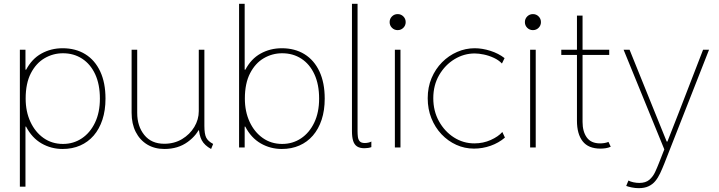

<svg xmlns="http://www.w3.org/2000/svg" viewBox="-20 -772 3766 1005"><path d="M84 205.1V-511.7H113.3V-407.2H128.9L109.4 -365.2V-161.1L125 -109.4H113.3V205.1ZM307.6 7.8Q248 7.8 197.5 -21.2Q147 -50.3 116.5 -109.1Q85.9 -168 85.9 -257.8Q85.9 -348.1 116.2 -406Q146.5 -463.9 196.8 -491.7Q247.1 -519.5 307.6 -519.5Q376 -519.5 426.5 -488.3Q477.1 -457 504.6 -397.9Q532.2 -338.9 532.2 -255.9Q532.2 -194.3 516.1 -145.5Q500 -96.7 470.5 -62.5Q440.9 -28.3 399.7 -10.3Q358.4 7.8 307.6 7.8ZM309.6 -18.6Q364.7 -18.6 408.4 -47.9Q452.1 -77.1 477.5 -130.4Q502.9 -183.6 502.9 -255.9Q502.9 -330.1 478.3 -383.3Q453.6 -436.5 409.9 -464.8Q366.2 -493.2 309.6 -493.2Q257.8 -493.2 213.4 -467.3Q168.9 -441.4 141.6 -388.7Q114.3 -335.9 114.3 -255.9Q114.3 -188 139.2 -134.3Q164.1 -80.6 208 -49.6Q252 -18.6 309.6 -18.6Z M840.8 7.8Q789.1 7.8 750.5 -15.6Q711.9 -39.1 690.4 -81.5Q668.9 -124 668.9 -181.6V-511.7H698.2V-181.6Q698.2 -111.3 735.4 -65.4Q772.5 -19.5 839.8 -19.5Q892.1 -19.5 932.9 -43.9Q973.6 -68.4 997.1 -107.4Q1020.5 -146.5 1020.5 -190.4V-511.7H1049.8V-113.3Q1049.8 -70.8 1059.3 -51.8Q1068.8 -32.7 1095.7 -18.6L1085 7.8Q1050.8 -10.7 1036.1 -37.8Q1021.5 -64.9 1020.5 -110.4L1035.2 -89.8H1010.7L1031.2 -116.2Q1013.2 -65.9 962.6 -29.1Q912.1 7.8 840.8 7.8Z M1231.4 0V-752H1260.7V-407.2H1270.5L1254.9 -355.5V-152.3L1276.4 -109.4H1260.7V0ZM1455.1 7.8Q1395.5 7.8 1345 -21.2Q1294.4 -50.3 1263.9 -109.1Q1233.4 -168 1233.4 -257.8Q1233.4 -348.1 1263.7 -406Q1293.9 -463.9 1344.2 -491.7Q1394.5 -519.5 1455.1 -519.5Q1523.4 -519.5 1574 -488.3Q1624.5 -457 1652.1 -397.9Q1679.7 -338.9 1679.7 -255.9Q1679.7 -194.3 1663.6 -145.5Q1647.5 -96.7 1617.9 -62.5Q1588.4 -28.3 1547.1 -10.3Q1505.9 7.8 1455.1 7.8ZM1457 -18.6Q1512.2 -18.6 1555.9 -47.9Q1599.6 -77.1 1625 -130.4Q1650.4 -183.6 1650.4 -255.9Q1650.4 -330.1 1625.7 -383.3Q1601.1 -436.5 1557.4 -464.8Q1513.7 -493.2 1457 -493.2Q1405.3 -493.2 1360.8 -467.3Q1316.4 -441.4 1289.1 -388.7Q1261.7 -335.9 1261.7 -255.9Q1261.7 -188 1286.6 -134.3Q1311.5 -80.6 1355.5 -49.6Q1399.4 -18.6 1457 -18.6Z M1887.7 3.9Q1863.3 3.9 1848.9 -5.6Q1834.5 -15.1 1828.4 -34.9Q1822.3 -54.7 1822.3 -85V-752H1851.6V-85Q1851.6 -69.8 1853.3 -55.7Q1855 -41.5 1862.8 -32.5Q1870.6 -23.4 1889.6 -23.4Q1899.9 -23.4 1909.7 -25.9Q1919.4 -28.3 1923.8 -31.2V-2Q1916.5 1 1906.5 2.4Q1896.5 3.9 1887.7 3.9Z M2046.9 0V-511.7H2076.2V0ZM2061.5 -614.3Q2043.9 -614.3 2031.7 -626.5Q2019.5 -638.7 2019.5 -656.2Q2019.5 -673.8 2031.7 -686Q2043.9 -698.2 2061.5 -698.2Q2079.1 -698.2 2091.3 -686Q2103.5 -673.8 2103.5 -656.2Q2103.5 -638.7 2091.3 -626.5Q2079.1 -614.3 2061.5 -614.3Z M2460.9 5.9Q2412.1 5.9 2368.4 -13.9Q2324.7 -33.7 2291 -69.3Q2257.3 -105 2238 -153.1Q2218.8 -201.2 2218.8 -257.8Q2218.8 -315.4 2239 -363.3Q2259.3 -411.1 2293.9 -446Q2328.6 -481 2372.8 -500.2Q2417 -519.5 2464.8 -519.5Q2504.4 -519.5 2547.1 -505.9Q2589.8 -492.2 2621.1 -467.8L2607.4 -439.5Q2590.3 -457.5 2564.9 -469.2Q2539.6 -481 2512.7 -486.6Q2485.8 -492.2 2464.8 -492.2Q2408.7 -492.2 2359.1 -462.2Q2309.6 -432.1 2278.8 -379.2Q2248 -326.2 2248 -257.8Q2248 -190.9 2277.6 -137.5Q2307.1 -84 2356 -52.7Q2404.8 -21.5 2462.9 -21.5Q2509.3 -21.5 2548.8 -39.3Q2588.4 -57.1 2609.4 -81.1L2623 -51.8Q2590.3 -23.9 2548.1 -9Q2505.9 5.9 2460.9 5.9Z M2754.9 0V-511.7H2784.2V0ZM2769.5 -614.3Q2752 -614.3 2739.7 -626.5Q2727.5 -638.7 2727.5 -656.2Q2727.5 -673.8 2739.7 -686Q2752 -698.2 2769.5 -698.2Q2787.1 -698.2 2799.3 -686Q2811.5 -673.8 2811.5 -656.2Q2811.5 -638.7 2799.3 -626.5Q2787.1 -614.3 2769.5 -614.3Z M3123 5.9Q3059.6 5.9 3029.8 -32.5Q3000 -70.8 3000 -139.6V-690.4H3029.3V-133.8Q3029.3 -83.5 3051.5 -52.5Q3073.7 -21.5 3121.1 -21.5Q3131.3 -21.5 3143.1 -23.2Q3154.8 -24.9 3165 -29.3L3176.8 -3.9Q3163.6 2 3149.9 3.9Q3136.2 5.9 3123 5.9ZM2918 -484.4V-511.7H3168.9V-484.4Z M3323.2 212.9Q3305.2 212.9 3287.1 209.2Q3269 205.6 3257.8 201.2L3269.5 172.9Q3279.3 178.7 3295.4 182.1Q3311.5 185.5 3326.2 185.5Q3359.4 185.5 3378.7 169.2Q3397.9 152.8 3409.2 128.4Q3420.4 104 3429.7 80.1L3461.9 -2L3464.8 28.3L3244.1 -511.7H3275.4L3411.1 -175.8L3469.7 -31.2H3473.6L3530.3 -175.8L3660.2 -511.7H3691.4L3457 85Q3446.3 111.8 3435.3 135.3Q3424.3 158.7 3409.9 176Q3395.5 193.4 3374.5 203.1Q3353.5 212.9 3323.2 212.9Z"/></svg>

Font: Reddit Sans ExtraLight
Style: Regular
Weight: 250
Designer: Stephen Hutchings
Foundry: Reddit
Version: Version 1.014